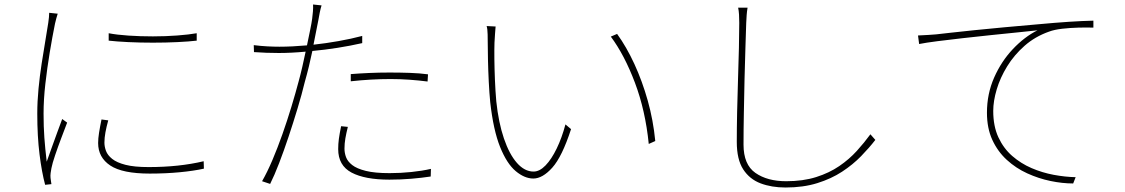

<svg xmlns="http://www.w3.org/2000/svg" viewBox="-20 -799 5010 855"><path d="M464 -651Q500 -644 552 -640.5Q604 -637 661 -637Q718 -637 770 -641Q822 -645 856 -651V-618Q822 -614 770 -611.5Q718 -609 661 -609Q604 -609 551.5 -611.5Q499 -614 464 -618ZM462 -263Q454 -234 449.5 -209.5Q445 -185 445 -164Q445 -146 452 -127Q459 -108 479.5 -91.5Q500 -75 539 -65Q578 -55 642 -55Q710 -55 771 -61.5Q832 -68 887 -81L888 -48Q843 -38 780.5 -32Q718 -26 647 -26Q525 -26 471 -62Q417 -98 417 -162Q417 -182 421 -207.5Q425 -233 432 -267ZM237 -738Q234 -728 231 -718Q228 -708 225 -694Q213 -635 201.5 -565.5Q190 -496 182 -426Q174 -356 174 -293Q174 -235 177.5 -186.5Q181 -138 188 -79Q198 -107 210.5 -142Q223 -177 235.5 -211Q248 -245 257 -269L279 -253Q268 -224 253 -184.5Q238 -145 225.5 -108Q213 -71 209 -50Q207 -40 205.5 -28.5Q204 -17 205 -7Q206 0 207 8Q208 16 209 21L181 24Q166 -32 156 -112Q146 -192 146 -293Q146 -347 151.5 -404Q157 -461 165.5 -516Q174 -571 182 -618Q190 -665 195 -698Q197 -712 198 -722.5Q199 -733 199 -742Z M1542 -469Q1579 -472 1623.5 -474Q1668 -476 1715 -476Q1760 -476 1804.5 -474.5Q1849 -473 1886 -468L1884 -436Q1845 -441 1803.5 -444Q1762 -447 1719 -447Q1677 -447 1632 -444.5Q1587 -442 1542 -437ZM1529 -234Q1522 -206 1518 -183Q1514 -160 1514 -137Q1514 -118 1521 -99Q1528 -80 1548.5 -64Q1569 -48 1609 -38Q1649 -28 1715 -28Q1763 -28 1811.5 -33Q1860 -38 1899 -47L1898 -13Q1859 -7 1811.5 -3Q1764 1 1714 1Q1605 1 1545.5 -30.5Q1486 -62 1486 -135Q1486 -158 1489 -180.5Q1492 -203 1499 -237ZM1224 -591Q1280 -591 1347 -597Q1355 -635 1361.5 -667Q1368 -699 1370 -715Q1372 -729 1373.5 -747.5Q1375 -766 1374 -779L1412 -775Q1408 -763 1404 -743.5Q1400 -724 1398 -711L1376 -600Q1431 -606 1487.5 -616Q1544 -626 1593 -639V-607Q1540 -595 1483 -586Q1426 -577 1371 -572Q1364 -538 1355.5 -503Q1347 -468 1337 -433Q1324 -379 1305 -316Q1286 -253 1265 -190Q1244 -127 1223 -72.5Q1202 -18 1183 20L1147 8Q1170 -32 1193 -86Q1216 -140 1237.5 -201Q1259 -262 1277.5 -323Q1296 -384 1310 -437Q1318 -466 1326 -500.5Q1334 -535 1341 -569Q1277 -563 1222 -563Q1193 -563 1166.5 -564Q1140 -565 1111 -567L1110 -598Q1142 -594 1171 -592.5Q1200 -591 1224 -591Z M2187 -681Q2186 -672 2184.5 -649.5Q2183 -627 2182 -609Q2181 -579 2181.5 -535.5Q2182 -492 2184 -443Q2186 -394 2190 -348Q2200 -253 2224 -182.5Q2248 -112 2282 -73.5Q2316 -35 2356 -35Q2383 -35 2409.5 -62.5Q2436 -90 2459 -137.5Q2482 -185 2498 -245L2523 -224Q2483 -101 2439.5 -52.5Q2396 -4 2355 -4Q2316 -4 2276.5 -37Q2237 -70 2207 -144.5Q2177 -219 2163 -344Q2159 -385 2156.5 -435.5Q2154 -486 2153 -532.5Q2152 -579 2152 -606Q2152 -620 2151.5 -645.5Q2151 -671 2147 -683ZM2728 -648Q2770 -590 2805 -514Q2840 -438 2864.5 -351Q2889 -264 2898 -171L2869 -158Q2854 -307 2807.5 -430.5Q2761 -554 2700 -636Z M3309 -765Q3306 -747 3305 -732Q3304 -717 3303 -697Q3302 -653 3299.5 -587.5Q3297 -522 3295.5 -447Q3294 -372 3292.5 -296Q3291 -220 3291 -155Q3291 -66 3344 -29Q3397 8 3481 8Q3556 8 3614.5 -10.5Q3673 -29 3717.5 -59.5Q3762 -90 3795.5 -127Q3829 -164 3856 -201L3878 -176Q3851 -141 3814.5 -103.5Q3778 -66 3730 -34.5Q3682 -3 3619.5 16.5Q3557 36 3478 36Q3416 36 3367 17.5Q3318 -1 3289.5 -45Q3261 -89 3261 -167Q3261 -228 3262.5 -300.5Q3264 -373 3266.5 -446.5Q3269 -520 3270.5 -585.5Q3272 -651 3272 -697Q3272 -717 3271 -734Q3270 -751 3267 -765Z M4068 -641Q4096 -642 4115 -643.5Q4134 -645 4149 -646Q4166 -648 4211 -653Q4256 -658 4318.5 -664.5Q4381 -671 4452.5 -677.5Q4524 -684 4593 -690Q4679 -698 4740.5 -702Q4802 -706 4849 -707V-676Q4819 -677 4782 -676Q4745 -675 4710 -671Q4675 -667 4651 -658Q4589 -636 4542.5 -595Q4496 -554 4465 -503.5Q4434 -453 4418.5 -401Q4403 -349 4403 -305Q4403 -237 4426 -187.5Q4449 -138 4487.5 -104.5Q4526 -71 4573.5 -50.5Q4621 -30 4672 -20.5Q4723 -11 4770 -10L4759 18Q4711 18 4658 7Q4605 -4 4554.5 -27Q4504 -50 4463.5 -87Q4423 -124 4399 -176Q4375 -228 4375 -297Q4375 -381 4407 -453.5Q4439 -526 4490.5 -580.5Q4542 -635 4600 -664Q4564 -660 4509 -654.5Q4454 -649 4391.5 -642.5Q4329 -636 4267 -629Q4205 -622 4154 -615.5Q4103 -609 4073 -603Z"/></svg>

Font: Source Han Sans SC ExtraLight
Style: Regular
Weight: 250
Designer: Ryoko NISHIZUKA 西塚涼子 (kana, bopomofo & ideographs); Paul D. Hunt (Latin, Greek & Cyrillic); Sandoll Communications 산돌커뮤니
Foundry: Adobe
Version: Version 2.004;hotconv 1.0.118;makeotfexe 2.5.65603